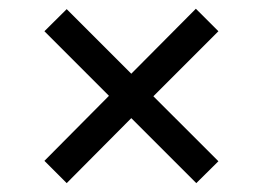

<svg xmlns="http://www.w3.org/2000/svg" viewBox="-20 -577 599 437"><path d="M426.8 -160.2 278.8 -308.1 131.8 -160.2 81.1 -210.9 228 -358.9 81.1 -505.9 131.8 -556.2 278.8 -409.2 425.8 -557.1 477.1 -505.9 329.1 -357.9 477.1 -210Z"/></svg>

Font: Sitara
Style: Bold Italic
Weight: 700
Italic angle: -11°
Designer: Neelakash Kshetrimayum
Foundry: Neelakash Kshetrimayum
Version: Version 1.000;PS Version 1.000;PS 1.0;hotconv 1.;hotconv 1.0